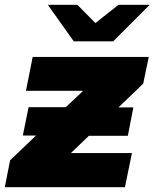

<svg xmlns="http://www.w3.org/2000/svg" viewBox="-37 -779 643 799"><path d="M559 -431 456 -332H518L495 -214H333L258 -142H512L483 0H-17L5 -112L113 -215H58L82 -333H237L309 -401H71L99 -542H582ZM586 -759 434 -607H270L162 -759H285L360 -683L456 -759Z"/></svg>

Font: Montserrat Alternates ExtraBold
Style: Italic
Weight: 800
Italic angle: -11.3°
Designer: Julieta Ulanovsky
Foundry: Julieta Ulanovsky
Version: Version 7.200